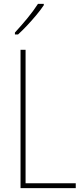

<svg xmlns="http://www.w3.org/2000/svg" viewBox="-20 -971 431 991"><path d="M86 0V-714H112V-25H371V0ZM206 -944Q190 -920 167 -892.5Q144 -865 119.5 -839Q95 -813 73 -793H57V-803Q91 -840 121.5 -877Q152 -914 176 -951H206Z"/></svg>

Font: Noto Sans Devanagari UI Condensed Thin
Style: Regular
Weight: 100
Width: 3
Designer: Jelle Bosma - Monotype Design Team
Foundry: Monotype Imaging Inc.
Version: Version 2.004; ttfautohint (v1.8.4.7-5d5b)